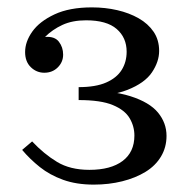

<svg xmlns="http://www.w3.org/2000/svg" viewBox="-20 -490 521 520"><path d="M229 -470Q265 -470 297.5 -462.5Q330 -455 355.5 -440.5Q381 -426 396 -404Q411 -382 411 -352Q411 -323 391.5 -294Q372 -265 325 -246.5Q278 -228 193 -228V-254Q239 -254 267.5 -266.5Q296 -279 309.5 -300.5Q323 -322 323 -350Q323 -388 296 -411.5Q269 -435 213 -435Q176 -435 149 -422.5Q122 -410 102 -390Q128 -392 139.5 -377Q151 -362 151 -342Q151 -322 136.5 -307.5Q122 -293 100 -293Q79 -293 63.5 -308Q48 -323 48 -349Q48 -377 67.5 -404.5Q87 -432 127.5 -451Q168 -470 229 -470ZM193 -246Q281 -246 333 -229.5Q385 -213 408 -185Q431 -157 431 -122Q431 -91 416 -66Q401 -41 374 -24.5Q347 -8 311 1Q275 10 234 10Q187 10 151 -3Q115 -16 88 -37.5Q61 -59 40 -84L67 -107Q99 -73 134.5 -51.5Q170 -30 222 -30Q280 -30 312 -54Q344 -78 344 -123Q344 -148 331 -170Q318 -192 285.5 -205.5Q253 -219 193 -219Z"/></svg>

Font: Brygada 1918
Style: Regular
Weight: 400
Designer: Mateusz Machalski | Borys Kosmynka | Przemek Hoffer
Foundry: NIEPODLEGLA 2018
Version: Version 3.006